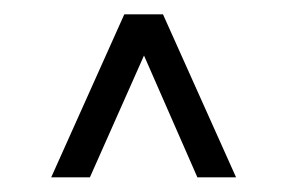

<svg xmlns="http://www.w3.org/2000/svg" viewBox="-20 -710 401 268"><path d="M51.5 -462.5 153.5 -690H207.5L309.5 -462.5H255.5L181 -632.5L105.5 -462.5Z"/></svg>

Font: Big Shoulders Display Thin Medium
Style: Regular
Weight: 500
Version: Version 2.002